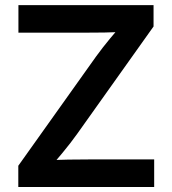

<svg xmlns="http://www.w3.org/2000/svg" viewBox="-20 -748 688 768"><path d="M53.2 0V-85L364.3 -522Q390.1 -557.6 419.9 -593.5Q449.7 -629.4 480 -664.6L491.7 -622.1Q444.8 -618.7 397.5 -617.9Q350.1 -617.2 302.7 -617.2H53.7V-727.5H594.2V-642.1L288.6 -212.4Q261.7 -174.8 230.7 -137.5Q199.7 -100.1 168 -63L156.2 -105.5Q204.6 -108.9 252.7 -109.6Q300.8 -110.4 349.1 -110.4H596.7V0Z"/></svg>

Font: Inter 17pt SemiBold
Style: Regular
Weight: 600
Version: Version 4.001;git-66647c0bb